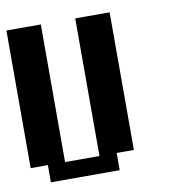

<svg xmlns="http://www.w3.org/2000/svg" viewBox="-68 -624 636 687"><g transform="rotate(-10 250.0 -281.0)"><path d="M312.5 0V-62.5H375V-562.5H250V-62.5H125V-562.5H0V-62.5H62.5V0Z"/></g></svg>

Font: Chicago Kare
Style: Regular
Weight: 400
Designer: Duane King
Version: Version 1.001;hotconv 1.0.109;makeotfexe 2.5.65596